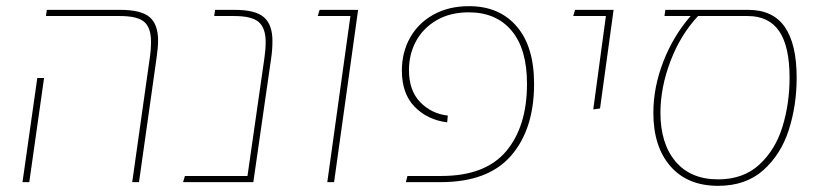

<svg xmlns="http://www.w3.org/2000/svg" viewBox="-20 -591 2668 623"><path d="M466 -403Q470 -430 470 -456Q470 -501 448 -520Q426 -539 369 -539H129L132 -559H370Q438 -559 465.5 -535.5Q493 -512 493 -459Q493 -438 488 -403L431 0H409ZM101 -338H123L75 0H53Z M864 -458Q864 -430 860 -403L802 0H574L580 -20H783L838 -403Q842 -430 842 -455Q842 -500 819.5 -519.5Q797 -539 740 -539H675L678 -559H742Q809 -559 836.5 -535Q864 -511 864 -458Z M1117 -539H1011L1017 -559H1142L1064 0H1042Z M1302 -20H1412Q1555 -20 1622.5 -100.5Q1690 -181 1690 -319Q1690 -432 1640 -491.5Q1590 -551 1501 -551Q1441 -551 1397 -525.5Q1353 -500 1330 -457.5Q1307 -415 1307 -364Q1307 -297 1343.5 -259.5Q1380 -222 1433 -216L1431 -194Q1367 -202 1325.5 -244.5Q1284 -287 1284 -362Q1284 -421 1310.5 -468.5Q1337 -516 1386.5 -543.5Q1436 -571 1502 -571Q1600 -571 1656.5 -505.5Q1713 -440 1713 -319Q1713 -172 1638.5 -86Q1564 0 1410 0H1297Z M1946 -539H1840L1846 -559H1971L1927 -239L1905 -236Z M2565 -339Q2565 -249 2539.5 -169.5Q2514 -90 2457 -39Q2400 12 2310 12Q2211 12 2155.5 -51.5Q2100 -115 2100 -225Q2100 -308 2132.5 -391.5Q2165 -475 2221 -539H2136L2139 -559H2408Q2488 -559 2526.5 -503.5Q2565 -448 2565 -339ZM2542 -339Q2542 -440 2508.5 -489.5Q2475 -539 2406 -539H2245Q2188 -478 2155.5 -392.5Q2123 -307 2123 -225Q2123 -125 2172 -67Q2221 -9 2310 -9Q2392 -9 2444 -57Q2496 -105 2519 -180Q2542 -255 2542 -339Z"/></svg>

Font: FiraGO Thin
Style: Italic
Weight: 100
Italic angle: -8°
Designer: bBox Type GmbH
Foundry: bBox Type GmbH
Version: Version 1.001